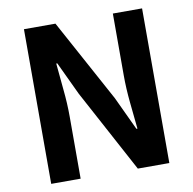

<svg xmlns="http://www.w3.org/2000/svg" viewBox="-82 -824 913 906"><g transform="rotate(-10 374.5 -370.5)"><path d="M91 0V-741H242L457 -346L532 -186H537Q531 -244 524 -313Q517 -382 517 -445V-741H657V0H506L293 -396L218 -555H213Q218 -495 225 -428Q232 -361 232 -297V0Z"/></g></svg>

Font: Noto Sans KR
Style: Bold
Weight: 700
Designer: Ryoko NISHIZUKA  (kana, bopomofo & ideographs); Paul D. Hunt (Latin, Greek & Cyrillic); Sandoll Communications , Soo-you
Foundry: Adobe
Version: Version 2.004-H2;hotconv 1.0.118;makeotfexe 2.5.65603